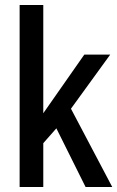

<svg xmlns="http://www.w3.org/2000/svg" viewBox="-20 -743 466 763"><path d="M58 0V-723H152V-293L315 -526H418L262 -311L426 0H320L204 -233L152 -174V0Z"/></svg>

Font: Archivo Narrow Medium
Style: Regular
Weight: 500
Designer: Hector Gatti
Foundry: Omnibus-Type
Version: Version 3.002